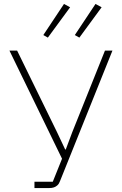

<svg xmlns="http://www.w3.org/2000/svg" viewBox="-20 -955 618 975"><path d="M155 0V-32H248L295 -149L28 -698H67L270 -283L311 -196H314L347 -284L513 -698H551L285 -36Q280 -22 272 -14.5Q264 -7 254 -3.5Q244 0 229 0ZM336 -918 223 -764 200 -777 305 -935ZM496 -918 383 -764 360 -777 465 -935Z"/></svg>

Font: IBM Plex Sans ExtraLight
Style: Regular
Weight: 250
Designer: Mike Abbink, Paul van der Laan, Pieter van Rosmalen
Foundry: Bold Monday
Version: Version 3.201